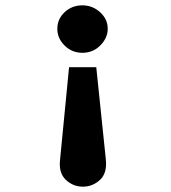

<svg xmlns="http://www.w3.org/2000/svg" viewBox="-20 -617 640 720"><path d="M289 -597Q327 -597 355.5 -571Q384 -545 384 -509Q384 -475 356.5 -447Q329 -419 289 -419Q250 -419 222.5 -446Q195 -473 195 -509Q195 -546 222.5 -571.5Q250 -597 289 -597ZM239 -365H341L377 -18Q382 33 354.5 58Q327 83 291 83Q254 83 227 57.5Q200 32 205 -16Z"/></svg>

Font: Inconsolata Expanded Black
Style: Regular
Weight: 900
Width: 7
Monospace: yes
Designer: Raph Levien, Cyreal, Brenton Simpson
Foundry: Raph Levien, Cyreal, Google
Version: Version 3.001; ttfautohint (v1.8.2.53-6de2)